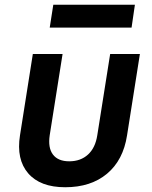

<svg xmlns="http://www.w3.org/2000/svg" viewBox="-20 -777 640 807"><path d="M254 10Q149 10 98.5 -48.5Q48 -107 64 -208L118 -550H243L189 -209Q181 -156 202.5 -127.5Q224 -99 271 -99Q319 -99 350 -127.5Q381 -156 389 -209L443 -550H568L514 -208Q498 -104 430 -47Q362 10 254 10ZM189 -661 204 -757H547L533 -661Z"/></svg>

Font: JetBrains Mono NL
Style: Bold Italic
Weight: 700
Italic angle: -9°
Designer: Philipp Nurullin, Konstantin Bulenkov
Foundry: JetBrains
Version: Version 2.304; ttfautohint (v1.8.4.7-5d5b)